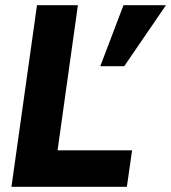

<svg xmlns="http://www.w3.org/2000/svg" viewBox="-20 -717 657 737"><path d="M24 0 122 -697H279L201 -140H487L467 0ZM365 -463 454 -697H617L457 -463Z"/></svg>

Font: Hanken Grotesk Black
Style: Italic
Weight: 900
Italic angle: -8°
Designer: Alfredo Marco Pradil
Foundry: Hanken Design Co.
Version: Version 3.013